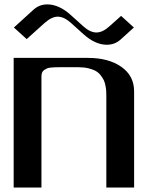

<svg xmlns="http://www.w3.org/2000/svg" viewBox="-20 -844 707 864"><path d="M356 -689.9 297.9 -742.2Q267.6 -769 239.7 -769Q212.4 -769 179.2 -739.3L100.1 -668L42.5 -720.2L131.8 -801.3Q157.7 -824.2 192.9 -824.2Q245.1 -824.2 297.9 -776.9L356 -724.6Q386.2 -697.8 414.1 -697.8Q442.4 -697.8 474.6 -727.5L524.9 -772.5L582.5 -720.2L522 -665.5Q496.1 -642.6 460.9 -642.6Q408.7 -642.6 356 -689.9ZM41.5 -583.5H375Q468.8 -583.5 526.1 -543.2Q583.5 -502.9 583.5 -433.1V0H458.5V-410.6Q458.5 -423.8 458 -433.3Q457.5 -442.9 454.8 -457.5Q452.1 -472.2 447.3 -482.7Q442.4 -493.2 433.1 -505.1Q423.8 -517.1 411.1 -524.4Q398.4 -531.7 378.4 -536.6Q358.4 -541.5 333.5 -541.5H250Q235.8 -541.5 228.8 -541.3Q221.7 -541 210 -540Q198.2 -539.1 192.1 -536.4Q186 -533.7 179.2 -529.3Q172.4 -524.9 169.4 -517.6Q166.5 -510.3 166.5 -500V0H41.5Z"/></svg>

Font: Gputeks
Style: Bold
Weight: 600
Width: 8
Version: Version 0.9